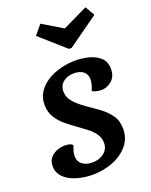

<svg xmlns="http://www.w3.org/2000/svg" viewBox="-145 -835 735 935"><g transform="rotate(-20 222.0 -367.5)"><path d="M172.7 22Q141.3 22 110.7 15.7Q80 9.3 55.1 -3.7Q30.2 -16.7 15.6 -36.6Q1 -56.5 1 -82.8Q1.2 -111.8 15.9 -128.1Q30.7 -144.3 51.6 -151.6Q72.5 -158.8 91 -158.8Q102.2 -158.8 113.2 -156.3Q124.3 -153.8 131.2 -146.3Q126.2 -132.2 122.2 -119.5Q118.3 -106.8 118.3 -90.8Q118.7 -65.8 137.9 -50.2Q157.2 -34.7 190 -34.7Q226.3 -34.7 250.8 -54.2Q275.2 -73.8 275.2 -105.3Q275.3 -131.3 261.2 -151.8Q247.2 -172.2 224.8 -189.6Q202.5 -207 178 -224.3Q150.7 -243.5 125.1 -264.8Q99.5 -286.2 82.8 -313.7Q66 -341.2 66 -379.2Q66.2 -416 85.2 -444.4Q104.2 -472.8 135.3 -491.9Q166.5 -511 204.6 -520.5Q242.7 -530 280.8 -530Q315.8 -530 350.5 -521Q385.2 -512 407.8 -490.7Q430.5 -469.3 430.3 -432.2Q430.2 -393.2 405.8 -372.2Q381.3 -351.2 352.3 -351.2Q341.3 -351.2 328 -353.8Q314.7 -356.3 305 -363.8Q311.5 -377.3 315.2 -391Q319 -404.7 319.2 -418.8Q319.3 -445.2 301.6 -459.5Q283.8 -473.8 252.3 -474Q220 -474 197.4 -456.7Q174.8 -439.3 174.7 -408Q174.5 -385.8 185.6 -367.7Q196.7 -349.5 214.8 -333.6Q232.8 -317.7 254.3 -302.7Q285.3 -281.7 315.8 -259.2Q346.2 -236.7 366.3 -207.9Q386.5 -179.2 386.3 -137.2Q386.2 -88.3 355.8 -52.4Q325.3 -16.5 276.3 2.7Q227.3 21.8 172.7 22ZM271.2 -593.8 141.8 -708.2 182.2 -756.7 286.3 -694.2 416 -756.7 444.3 -707.3 285 -593.8Z"/></g></svg>

Font: Sansita Swashed Light
Style: Regular
Weight: 300
Designer: Pablo Cosgaya
Foundry: Omnibus-Type
Version: Version 1.003